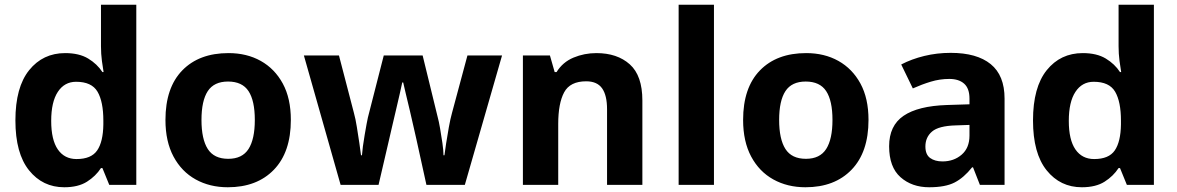

<svg xmlns="http://www.w3.org/2000/svg" viewBox="-20 -780 4966 810"><path d="M251 10Q160 10 102.5 -61.5Q45 -133 45 -272Q45 -412 103 -484Q161 -556 255 -556Q314 -556 352 -533Q390 -510 412 -476H417Q414 -492 410 -522.5Q406 -553 406 -585V-760H555V0H441L412 -71H406Q384 -37 347 -13.5Q310 10 251 10ZM303 -109Q365 -109 390 -145.5Q415 -182 416 -255V-271Q416 -351 391.5 -393Q367 -435 301 -435Q252 -435 224 -392.5Q196 -350 196 -270Q196 -190 224 -149.5Q252 -109 303 -109Z M1207 -274Q1207 -138 1135.5 -64Q1064 10 941 10Q865 10 805.5 -23Q746 -56 712 -119.5Q678 -183 678 -274Q678 -410 749 -483Q820 -556 944 -556Q1021 -556 1080 -523Q1139 -490 1173 -427.5Q1207 -365 1207 -274ZM830 -274Q830 -193 856.5 -151.5Q883 -110 943 -110Q1002 -110 1028.5 -151.5Q1055 -193 1055 -274Q1055 -355 1028.5 -395.5Q1002 -436 942 -436Q883 -436 856.5 -395.5Q830 -355 830 -274Z M1737 -191Q1733 -208 1725.5 -241.5Q1718 -275 1709 -313.5Q1700 -352 1692 -384.5Q1684 -417 1681 -432H1677Q1674 -417 1666.5 -384.5Q1659 -352 1650 -313.5Q1641 -275 1633 -241Q1625 -207 1621 -189L1577 0H1417L1262 -546H1410L1473 -304Q1480 -279 1485.5 -244Q1491 -209 1496 -176.5Q1501 -144 1503 -125H1507Q1508 -139 1511 -162.5Q1514 -186 1518.5 -211Q1523 -236 1526.5 -256.5Q1530 -277 1532 -284L1599 -546H1763L1827 -284Q1831 -270 1836.5 -239Q1842 -208 1846.5 -176Q1851 -144 1851 -125H1855Q1857 -142 1862 -174.5Q1867 -207 1873.5 -243Q1880 -279 1887 -304L1952 -546H2098L1941 0H1779Z M2496 -556Q2584 -556 2637 -508.5Q2690 -461 2690 -356V0H2541V-319Q2541 -378 2520 -407.5Q2499 -437 2453 -437Q2385 -437 2360 -390.5Q2335 -344 2335 -257V0H2186V-546H2300L2320 -476H2328Q2354 -518 2399.5 -537Q2445 -556 2496 -556Z M2992 0H2843V-760H2992Z M3644 -274Q3644 -138 3572.5 -64Q3501 10 3378 10Q3302 10 3242.5 -23Q3183 -56 3149 -119.5Q3115 -183 3115 -274Q3115 -410 3186 -483Q3257 -556 3381 -556Q3458 -556 3517 -523Q3576 -490 3610 -427.5Q3644 -365 3644 -274ZM3267 -274Q3267 -193 3293.5 -151.5Q3320 -110 3380 -110Q3439 -110 3465.5 -151.5Q3492 -193 3492 -274Q3492 -355 3465.5 -395.5Q3439 -436 3379 -436Q3320 -436 3293.5 -395.5Q3267 -355 3267 -274Z M3991 -557Q4101 -557 4159.5 -509.5Q4218 -462 4218 -364V0H4114L4085 -74H4081Q4046 -30 4007 -10Q3968 10 3900 10Q3827 10 3779 -32.5Q3731 -75 3731 -163Q3731 -250 3792 -291.5Q3853 -333 3975 -337L4070 -340V-364Q4070 -407 4047.5 -427Q4025 -447 3985 -447Q3945 -447 3907 -435.5Q3869 -424 3831 -407L3782 -508Q3826 -531 3879.5 -544Q3933 -557 3991 -557ZM4012 -251Q3940 -249 3912 -225Q3884 -201 3884 -162Q3884 -128 3904 -113.5Q3924 -99 3956 -99Q4004 -99 4037 -127.5Q4070 -156 4070 -208V-253Z M4544 10Q4453 10 4395.5 -61.5Q4338 -133 4338 -272Q4338 -412 4396 -484Q4454 -556 4548 -556Q4607 -556 4645 -533Q4683 -510 4705 -476H4710Q4707 -492 4703 -522.5Q4699 -553 4699 -585V-760H4848V0H4734L4705 -71H4699Q4677 -37 4640 -13.5Q4603 10 4544 10ZM4596 -109Q4658 -109 4683 -145.5Q4708 -182 4709 -255V-271Q4709 -351 4684.5 -393Q4660 -435 4594 -435Q4545 -435 4517 -392.5Q4489 -350 4489 -270Q4489 -190 4517 -149.5Q4545 -109 4596 -109Z"/></svg>

Font: Noto Sans Ol Chiki
Style: Bold
Weight: 700
Designer: Monotype Design Team, Lewis McGuffie
Foundry: Monotype Imaging Inc.
Version: Version 2.003; ttfautohint (v1.8.4.7-5d5b)